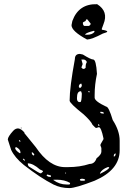

<svg xmlns="http://www.w3.org/2000/svg" viewBox="-20 -918 604 937"><path d="M318.8 -0.1Q348.5 -0.1 441.9 -36.1Q564 -88.8 564 -184.2V-232Q564 -279.7 530.1 -332.3Q510.6 -397.6 498.3 -397.6Q441.9 -423.9 441.9 -441.5V-455.1Q441.9 -504.8 453.2 -557.4Q449.1 -627.6 434.7 -627.6Q423.4 -627.6 384.4 -651.9L370.1 -654.9Q345.4 -654.9 345.4 -629.5Q319.8 -491.2 319.8 -426.9Q319.8 -414.2 388.5 -359.6Q424.4 -326.5 431.6 -309Q446 -293.4 449.1 -293.4L462.4 -297.3Q473.7 -297.3 485 -242.7V-238.8L470.6 -213.5V-209.6H469.6L474.7 -195.9V-177.4Q474.7 -163.8 451.1 -145.3Q441.9 -118 417.3 -118Q370.1 -102.4 311.6 -102.4H297.2Q220.2 -102.4 154.6 -199.8L99.2 -268V-271Q69.4 -307 43.7 -278.8Q18.1 -250.5 18.1 -236.9L34.5 -186.2Q52 -149.2 96.1 -113.1Q177.1 -49.8 240.8 -17.6Q275.7 -0.1 318.8 -0.1ZM240.8 -39.1V-41H257.2Q295.2 -41 321.8 -25.4V-20.6L318.8 -17.6H304.4Q270.5 -17.6 240.8 -39.1ZM370.1 -39.1V-41Q370.1 -44.9 379.3 -45.9Q395.7 -44.9 395.7 -39.1L391.6 -36.1H374.2ZM206.9 -63.4 211 -66.3 228.5 -61.5V-54.7H225.4Q211 -54.7 206.9 -63.4ZM469.6 -70.2 467.5 -72.2Q476.8 -91.7 505.5 -102.4H512.7V-100.5Q512.7 -91.7 469.6 -70.2ZM115.6 -120.9Q141.2 -120.9 175.1 -90.7Q189.5 -85.8 189.5 -81.9V-80L180.2 -72.2H178.2Q172 -72.2 125.8 -102.4Q115.6 -106.3 115.6 -120.9ZM297.2 -72.2V-75.1H302.3V-72.2ZM92 -140.4V-143.3H94Q101.2 -141.4 101.2 -133.6H99.2ZM535.3 -154V-157Q535.3 -166.7 542.5 -168.7H544.5V-167.7Q544.5 -157.9 537.3 -154ZM135.1 -172.6V-174.5H137.1Q143.3 -172.6 147.4 -163.8V-161.8L144.3 -158.9Q135.1 -162.8 135.1 -172.6ZM54 -195.9V-197.9L60.2 -199.8Q79.7 -188.1 79.7 -175.5V-170.6H75.6Q54 -185.2 54 -195.9ZM72.5 -230V-233.9H75.6L79.7 -230V-227.1H75.6ZM84.8 -291.4V-295.3H81.7V-291.4ZM458.3 -305.1V-310.9H462.4L465.5 -307V-305.1ZM469.6 -368.4V-372.3H472.7Q486 -372.3 487 -365.5L485 -363.5H484Q469.6 -364.5 469.6 -368.4ZM355.7 -436.6V-440.5Q355.7 -472.7 374.2 -472.7Q377.2 -472.7 379.3 -461Q378.3 -420 372.1 -420H364.9Q355.7 -423.9 355.7 -436.6ZM410.1 -470.7V-472.7H417.3V-467.8H413.2ZM364.9 -493.1V-496Q364.9 -505.8 374.2 -509.7H377.2L379.3 -501.9Q379.3 -493.1 370.1 -488.2ZM377.2 -588.6 383.4 -605.2 377.2 -627.6H386.5Q396.7 -627.6 402.9 -617.8V-612Q397.8 -608.1 397.8 -586.7L390.6 -581.8H384.4ZM404.9 -725Q428.6 -726 481.9 -754.2Q503.5 -760.1 503.5 -764Q503.5 -768.9 477.8 -772.8L476.8 -774.7V-777.6L485 -800Q510.6 -862.4 454.2 -897.5Q363.9 -900.4 333.1 -815.6L329 -795.2Q329 -765.9 404.9 -725ZM395.7 -748.4V-750.3Q399.8 -758.1 438.8 -767.9L440.9 -765.9V-762Q429.6 -748.4 404.9 -748.4ZM384.4 -806.9Q384.4 -809.8 397.8 -815.6Q398.8 -823.4 402.9 -823.4H406L422.4 -803Q422.4 -795.2 413.2 -791.3H391.6Q384.4 -794.2 384.4 -806.9Z"/></svg>

Font: Love Ya Like A Sister
Style: Regular
Weight: 400
Designer: Kimberly Geswein
Foundry: Kimberly Geswein
Version: Version 1.002 2007